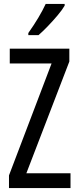

<svg xmlns="http://www.w3.org/2000/svg" viewBox="-20 -963 401 983"><path d="M341 0H26V-65L244 -638H30V-714H335V-648L115 -76H341ZM311 -934Q299 -913 275 -884.5Q251 -856 224.5 -828.5Q198 -801 177 -783H125V-794Q183 -876 214 -943H311Z"/></svg>

Font: Noto Sans Sinhala ExtraCondensed
Style: Regular
Weight: 400
Width: 2
Designer: Jelle Bosma - Monotype Design Team
Foundry: Monotype Imaging Inc.
Version: Version 2.006; ttfautohint (v1.8.4.7-5d5b)